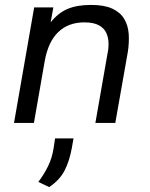

<svg xmlns="http://www.w3.org/2000/svg" viewBox="-20 -500 610 781"><path d="M37 0 119 -470H197L186 -409Q216 -447 254.5 -463.5Q293 -480 350 -480Q404 -480 436.5 -465Q469 -450 485 -423.5Q501 -397 503.5 -362.5Q506 -328 500 -289L449 0H368L417 -280Q422 -302 421.5 -324.5Q421 -347 412.5 -366Q404 -385 382.5 -397Q361 -409 323 -409Q258 -409 217 -369.5Q176 -330 162 -252L118 0ZM180 261 136 240Q160 208 176 175Q192 142 198 103L204 63H279L272 103Q262 157 242 195Q222 233 180 261Z"/></svg>

Font: Gantari
Style: Italic
Weight: 400
Italic angle: -10°
Designer: Anugrah Pasau
Foundry: Lafontype
Version: Version 1.000; ttfautohint (v1.8.3)